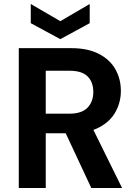

<svg xmlns="http://www.w3.org/2000/svg" viewBox="-20 -941 680 961"><path d="M74 0V-700H336Q420 -700 475.5 -671Q531 -642 558 -593.5Q585 -545 585 -486Q585 -430 558.5 -381.5Q532 -333 476.5 -303.5Q421 -274 334 -274H209V0ZM437 0 293 -308H439L591 0ZM209 -372H327Q389 -372 418 -402Q447 -432 447 -481Q447 -530 418.5 -558.5Q390 -587 327 -587H209ZM282 -745 134 -825V-921L282 -835L429 -921V-825Z"/></svg>

Font: DM Sans 9pt
Style: Bold
Weight: 700
Designer: Colophon Foundry, Jonny Pinhorn
Foundry: Colophon Foundry
Version: Version 4.004;gftools[0.9.30]